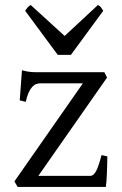

<svg xmlns="http://www.w3.org/2000/svg" viewBox="-20 -740 482 760"><path d="M404.8 -121.1Q404.8 -105.5 404.3 -87.9Q403.8 -70.3 403.1 -53.7Q402.3 -37.1 401.4 -22.9Q400.4 -8.8 398.9 0H49.8L37.1 -22L308.1 -410.2H139.2Q131.3 -410.2 123.3 -407.2Q115.2 -404.3 107.7 -396.2Q100.1 -388.2 93.5 -373.8Q86.9 -359.4 82 -336.9L58.1 -342.8L66.9 -461.9Q77.6 -459 86.4 -457.3Q95.2 -455.6 104.7 -454.8Q114.3 -454.1 125.5 -454.1Q137.2 -454.1 152.8 -454.1H393.1L403.8 -433.1L131.8 -43.9H337.9Q350.1 -43.9 360.4 -62.7Q370.6 -81.5 381.8 -126L404.8 -121.1ZM260.7 -522.9H208.5L79.6 -697.3Q83 -702.1 85.4 -705.6Q87.9 -709 90.1 -711.4Q92.3 -713.9 95 -715.8Q97.7 -717.8 101.6 -720.2L235.8 -597.7L367.7 -720.2Q376 -715.8 379.4 -711.4Q382.8 -707 388.7 -697.3Z"/></svg>

Font: Gentium
Style: Regular
Weight: 400
Designer: J. Victor Gaultney
Version: Version 1.03; 2011; OFL 1.1 release